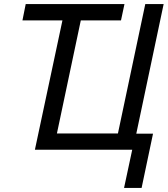

<svg xmlns="http://www.w3.org/2000/svg" viewBox="-20 -734 822 941"><path d="M90 -634H286L151 0H628L588 187H674L730 -79H648L782 -714H692L558 -80H259L376 -634H573L590 -714H106Z"/></svg>

Font: BC Sans
Style: Italic
Weight: 400
Italic angle: -12°
Designer: Monotype Design Team
Designer: Province of B.C.
Foundry: Monotype Imaging Inc.
Version: Version 2.000;GOOG;noto-source:20170915:90ef993387c0